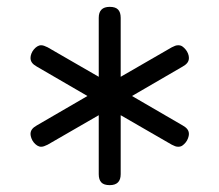

<svg xmlns="http://www.w3.org/2000/svg" viewBox="-20 -610 640 560"><path d="M300 -70Q283 -70 275.5 -78Q268 -86 268 -102V-274L119 -188Q113 -185 108.5 -183.5Q104 -182 100 -182Q94 -182 88.5 -185.5Q83 -189 78.5 -194.5Q74 -200 71.5 -207Q69 -214 69 -219Q69 -227 73.5 -233Q78 -239 87 -244L235 -330L87 -416Q78 -421 73.5 -427Q69 -433 69 -441Q69 -447 71.5 -453.5Q74 -460 78.5 -465.5Q83 -471 88.5 -474.5Q94 -478 100 -478Q104 -478 108.5 -476.5Q113 -475 119 -472L268 -386V-558Q268 -574 276 -582Q284 -590 300 -590Q317 -590 324.5 -582Q332 -574 332 -558V-386L481 -472Q487 -475 491 -476.5Q495 -478 500 -478Q507 -478 512 -474.5Q517 -471 521.5 -465.5Q526 -460 528.5 -453.5Q531 -447 531 -441Q531 -433 526.5 -427Q522 -421 513 -416L365 -330L513 -244Q522 -239 526.5 -233Q531 -227 531 -219Q531 -214 528.5 -207Q526 -200 521.5 -194.5Q517 -189 512 -185.5Q507 -182 500 -182Q495 -182 491 -183.5Q487 -185 481 -188L332 -274V-102Q332 -86 324 -78Q316 -70 300 -70Z"/></svg>

Font: Maple Mono ExtraLight
Style: Regular
Weight: 275
Monospace: yes
Designer: subframe7536
Version: Version 7.000